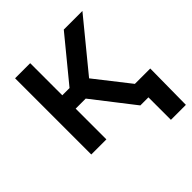

<svg xmlns="http://www.w3.org/2000/svg" viewBox="-188 -658 943 943"><g transform="rotate(-45 284.0 -186.0)"><path d="M64.5 0V-529.3H169.4V-306.2H219.7L402.8 -529.3H532.2L321.3 -272L534.7 0H405.3L239.3 -213.4H169.4V0ZM461.4 156.2V0H423.3V-93.8H567.9L565.4 156.2Z"/></g></svg>

Font: Inter 24pt Medium
Style: Regular
Weight: 500
Designer: Rasmus Andersson
Foundry: rsms
Version: Version 4.001;git-66647c0bb